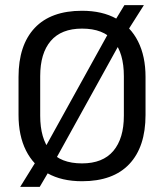

<svg xmlns="http://www.w3.org/2000/svg" viewBox="-20 -693 638 747"><path d="M299.1 12.1Q220.2 12.1 165.2 -18.7Q110.1 -49.5 81.1 -107.4Q52.1 -165.3 52.1 -245.8V-393.5Q52.1 -517.4 115.1 -584.3Q178.1 -651.1 299.1 -651.1Q377.9 -651.1 433 -620.3Q488.1 -589.5 517.1 -531.9Q546.2 -474.2 546.2 -393.5V-245.8Q546.2 -121.6 483.1 -54.7Q420.1 12.1 299.1 12.1ZM58.5 34.1 127 -76.3 145.4 -100.9 413.7 -585.7 421.8 -603.7 464 -673H539.8L471.8 -565.7L454.7 -540L188.5 -58.7L181.7 -46.1L134.5 34.1ZM299.1 -57.3Q379.9 -57.3 420.9 -105.7Q461.9 -154.2 461.9 -242.7V-396.8Q461.9 -485.7 422.3 -533.7Q382.7 -581.7 299.1 -581.7Q218.4 -581.7 177.4 -533.7Q136.4 -485.7 136.4 -396.8V-242.7Q136.4 -154.2 175.8 -105.7Q215.2 -57.3 299.1 -57.3Z"/></svg>

Font: Anek Odia Medium
Style: Regular
Weight: 500
Designer: Yesha Goshar & Mahesh Sahu (Odia), Yesha Goshar (Latin)
Foundry: Ek Type
Version: Version 1.003